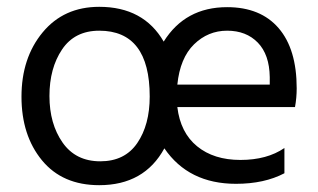

<svg xmlns="http://www.w3.org/2000/svg" viewBox="-20 -534 932 563"><path d="M672 5Q533 5 462 -99Q403 9 271 9Q163 9 103 -64Q43 -137 43 -250.5Q43 -364 105 -439Q167 -514 271 -514Q401 -514 460 -412Q523 -513 646 -513Q744 -513 797 -451.5Q850 -390 850 -275Q850 -247 845 -220H500Q509 -145 558 -105Q607 -65 685 -65Q763 -65 814 -100V-26Q755 5 672 5ZM500 -286H771V-308Q770 -374 736 -409Q702 -444 646 -444Q590 -444 549 -404Q508 -364 500 -286ZM419 -251Q419 -444 271 -444Q199 -444 162 -389Q125 -334 125 -252.5Q125 -171 163.5 -116Q202 -61 274 -61Q346 -61 382.5 -114.5Q419 -168 419 -251Z"/></svg>

Font: Hind Vadodara
Style: Regular
Weight: 400
Designer: Hitesh Malaviya
Foundry: Indian Type Foundry
Version: Version 0.702;PS 1.0;hotconv 1.0.81;makeotf.lib2.5.63406